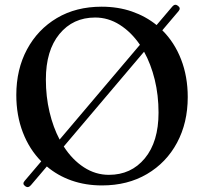

<svg xmlns="http://www.w3.org/2000/svg" viewBox="-20 -744 832 789"><path d="M83 20.5Q70.5 11.5 81.5 -1L149.5 -81Q100.5 -130.5 73.8 -200.2Q47 -270 47 -353.5Q47 -459 91 -541Q135 -623 213.8 -669.8Q292.5 -716.5 397.5 -716.5Q465 -716.5 522 -696.8Q579 -677 623.5 -641L688 -717Q699 -730 711.5 -720Q724 -710.5 714 -698.5L647 -619.5Q697 -570 724.2 -499.8Q751.5 -429.5 751.5 -345Q751.5 -239.5 707.5 -157.5Q663.5 -75.5 584 -28.8Q504.5 18 399 18Q331.5 18 274 -2.2Q216.5 -22.5 172.5 -60L107 17Q95.5 30.5 83 20.5ZM168.5 -417.5Q168.5 -347 183.5 -283.8Q198.5 -220.5 225 -170.5L555 -560Q519.5 -612 472.2 -642Q425 -672 371 -672Q280 -672 224.2 -604.2Q168.5 -536.5 168.5 -417.5ZM631.5 -281Q631.5 -353 615.8 -417Q600 -481 572 -531.5L242 -142Q277 -87.5 324.8 -56.5Q372.5 -25.5 427.5 -25.5Q519 -25.5 575.2 -93.5Q631.5 -161.5 631.5 -281Z"/></svg>

Font: Fraunces 9pt S000
Style: Regular
Weight: 400
Version: Version 1.000; ttfautohint (v1.8.3)